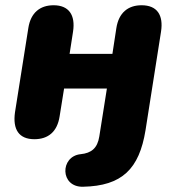

<svg xmlns="http://www.w3.org/2000/svg" viewBox="-20 -521 670 731"><path d="M296 190C445 187 510 122 534 -25L593 -400C603 -464 578 -501 519 -501C467 -501 432 -472 423 -414L408 -316H245L258 -400C268 -464 242 -501 184 -501C132 -501 97 -472 88 -415L37 -93C28 -28 52 9 111 9C163 9 198 -19 207 -78L224 -184H387L358 -1C351 43 328 62 287 66C208 74 208 192 296 190Z"/></svg>

Font: SN Pro Heavy
Style: Italic
Weight: 800
Italic angle: -9°
Designer: Tobias Whetton
Foundry: Supernotes
Version: Version 1.001;Glyphs 3.2 (3249)